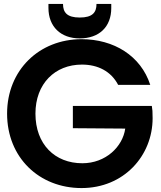

<svg xmlns="http://www.w3.org/2000/svg" viewBox="-20 -947 819 975"><path d="M394 8C609 8 755 -156 755 -347C755 -381 754 -391 751 -409H350V-296L616 -294C603 -202 517 -118 398 -118C259 -118 160 -214 160 -370C160 -522 259 -619 396 -619C477 -619 544 -585 580 -516H743C695 -664 558 -748 394 -748C179 -748 16 -591 16 -370C16 -147 179 8 394 8ZM226 -907C226 -811 289 -752 385 -752C483 -752 545 -810 545 -906V-927H470C470 -884 450 -858 385 -858C320 -858 300 -884 300 -927H226Z"/></svg>

Font: Malmofest SemiBold
Style: Regular
Weight: 600
Designer: Jonny Pinhorn (Poppins), Kolossal
Version: Version 1.004;Glyphs 3.1.2 (3151)